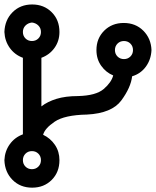

<svg xmlns="http://www.w3.org/2000/svg" viewBox="-20 -783 708 872"><path d="M375 -262.7C450.5 -266.6 502.6 -288.1 531.2 -327.1C559.9 -366.2 576.2 -402.7 580.1 -436.5C606.1 -444.3 627 -459 642.6 -480.5C658.2 -502 666.7 -527 668 -555.7C666.7 -590.8 654.3 -620.1 630.9 -643.6C607.4 -667 577.8 -678.7 542 -678.7C506.2 -678.7 476.6 -667 453.1 -643.6C429.7 -620.1 418 -590.8 418 -555.7C418 -528.3 425.1 -504.6 439.5 -484.4C453.8 -464.2 472 -449.5 494.1 -440.4C488.9 -419.6 474.6 -399.1 451.2 -378.9C427.7 -358.7 388.7 -348 334 -346.7C296.2 -346.7 263.7 -342.4 236.3 -334C209 -325.5 186.2 -314.1 168 -299.8V-520.5C192.7 -529.6 212.6 -544.6 227.5 -565.4C242.5 -586.3 250 -610.4 250 -637.7C250 -674.2 238.3 -704.1 214.8 -727.5C191.4 -751 161.8 -762.7 126 -762.7C90.2 -762.7 60.5 -751 37.1 -727.5C13.7 -704.1 1.3 -674.2 0 -637.7C1.3 -610.4 9.4 -586.3 24.4 -565.4C39.4 -544.6 59.2 -529.6 84 -520.5V-172.9C59.2 -163.7 39.4 -148.8 24.4 -127.9C9.4 -107.1 1.3 -83 0 -55.7C1.3 -19.2 13.7 10.7 37.1 34.2C60.5 57.6 90.2 69.3 126 69.3C161.8 69.3 191.4 57.6 214.8 34.2C238.3 10.7 250 -19.2 250 -55.7C250 -81.7 243.2 -104.8 229.5 -125C215.8 -145.2 197.9 -160.5 175.8 -170.9C181 -190.4 198.6 -210.3 228.5 -230.5C258.5 -250.7 307.3 -261.4 375 -262.7ZM125 -96.7C136.7 -96.7 146.5 -92.8 154.3 -85C162.1 -77.1 166 -67.4 166 -55.7C166 -43.9 162.1 -34.2 154.3 -26.4C146.5 -18.6 136.7 -14.6 125 -14.6C113.3 -14.6 103.5 -18.6 95.7 -26.4C87.9 -34.2 84 -43.9 84 -55.7C84 -67.4 87.9 -77.1 95.7 -85C103.5 -92.8 113.3 -96.7 125 -96.7ZM125 -680.7C136.7 -679.4 146.5 -674.8 154.3 -667C162.1 -659.2 166 -649.4 166 -637.7C166 -626 162.1 -616.2 154.3 -608.4C146.5 -600.6 136.7 -596.7 125 -596.7C113.3 -596.7 103.5 -600.6 95.7 -608.4C87.9 -616.2 84 -626 84 -637.7C84 -649.4 87.9 -659.2 95.7 -667C103.5 -674.8 113.3 -679.4 125 -680.7ZM543 -596.7C554.7 -596.7 564.5 -592.8 572.3 -585C580.1 -577.1 584 -567.4 584 -555.7C584 -543.9 580.1 -534.2 572.3 -526.4C564.5 -518.6 554.7 -514.6 543 -514.6C531.2 -514.6 521.5 -518.6 513.7 -526.4C505.9 -534.2 502 -543.9 502 -555.7C502 -567.4 505.9 -577.1 513.7 -585C521.5 -592.8 531.2 -596.7 543 -596.7Z"/></svg>

Font: CaskaydiaCove Nerd Font
Style: Regular
Weight: 400
Designer: Aaron Bell
Foundry: Saja Typeworks
Version: Version 2111.1;Nerd Fonts 2.3.3